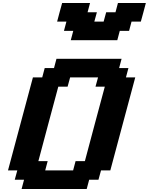

<svg xmlns="http://www.w3.org/2000/svg" viewBox="-20 -1270 1000 1290"><path d="M125 0H562.5L579.1 -62.5H641.6L658.7 -125H721.2Q749 -229.5 804.9 -437.7Q860.8 -646 888.7 -750H826.2L842.8 -812.5H780.3L796.9 -875H359.4L342.8 -812.5H280.3L263.7 -750H201.2Q173.3 -646 117.4 -437.5Q61.5 -229 33.7 -125H96.2L79.1 -62.5H141.6ZM471.2 -125H283.7L300.3 -187.5H237.8Q259.8 -270.5 304.4 -437.3Q349.1 -604 371.6 -687.5H434.1L451.2 -750H638.7L621.6 -687.5H684.1Q661.6 -604 616.9 -437.3Q572.3 -270.5 550.3 -187.5H487.8ZM455.6 -1000H768.1L784.7 -1062.5H847.2L863.8 -1125H926.3Q932.1 -1146 943.4 -1187.5Q954.6 -1229 960 -1250H772.5L755.9 -1187.5H693.4L676.3 -1125H613.8L630.9 -1187.5H568.4L585 -1250H397.5Q391.6 -1229 380.4 -1187.5Q369.1 -1146 363.8 -1125H426.3L409.7 -1062.5H472.2Z"/></svg>

Font: Faithful 32x
Style: SemiboldOblique
Weight: 400
Foundry: Faithful Resource Pack
Version: Version 1.0; January 27, 2023